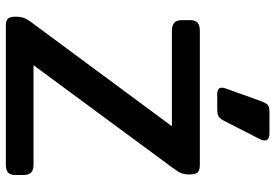

<svg xmlns="http://www.w3.org/2000/svg" viewBox="-166 -798 964 673"><g transform="rotate(90 316.5 -462.0)"><path d="M288 -757Q288 -765 290 -769L337 -900Q343 -914 349.5 -919Q356 -924 374 -924H448Q473 -924 473 -907Q473 -900 469 -892L403 -763Q396 -750 388 -745.5Q380 -741 361 -741H309Q288 -741 288 -757ZM39 -34Q39 -51 43.5 -63.5Q48 -76 62 -94L423 -582H89Q69 -582 60 -590.5Q51 -599 51 -618V-645Q51 -664 60 -672Q69 -680 89 -680H559Q578 -680 585 -672Q592 -664 592 -645Q592 -627 588 -616Q584 -605 569 -585L209 -97H557Q577 -97 585.5 -88.5Q594 -80 594 -61V-34Q594 -16 585.5 -8Q577 0 557 0H71Q52 0 45.5 -7.5Q39 -15 39 -34Z"/></g></svg>

Font: Mitr
Style: Regular
Weight: 400
Designer: Thanarat Vachiruckul
Foundry: Cadson Demak
Version: Version 1.002